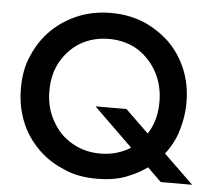

<svg xmlns="http://www.w3.org/2000/svg" viewBox="-52 -769 925 840"><g transform="rotate(5 410.5 -349.0)"><path d="M196 -219Q163 -276 163 -350Q163 -424 194 -479Q227 -536 279 -567Q335 -599 403 -599Q476 -599 531 -565Q584 -531 616 -473Q647 -415 647 -343Q647 -270 616 -215Q584 -160 532 -128Q476 -96 408 -96Q338 -96 283 -129Q228 -160 196 -219ZM38 -350Q38 -272 65 -205Q90 -141 142 -89Q191 -40 258 -13Q317 15 403 15Q489 15 548 -13Q614 -40 663 -89Q712 -138 739 -205Q765 -280 765 -350Q765 -429 738 -495Q711 -561 662 -610Q610 -659 547 -686Q481 -713 403 -713Q325 -713 259 -686Q192 -658 143 -610Q92 -559 66 -495Q38 -436 38 -350ZM506 -300H370L683 5H821Z"/></g></svg>

Font: NM-font
Style: Medium
Weight: 500
Designer: ""
Foundry: ""
Version: ""